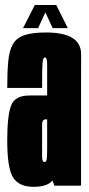

<svg xmlns="http://www.w3.org/2000/svg" viewBox="-20 -734 351 759"><path d="M195.1 0 166.4 -73.8V-378.4Q166.4 -452.8 166.4 -479.8Q166.4 -506.9 157.8 -506.9L161.5 -605.6Q300.8 -605.6 300.6 -519.9Q300.4 -434.2 300.4 -298.1V0ZM112.4 4.5Q55.1 4.5 31.9 -32.2Q8.6 -69 8.6 -178.5Q8.6 -278.2 24.2 -317.4Q39.8 -356.5 95.5 -356.5Q132.6 -356.5 170.9 -356.5V-262.2Q166.8 -262.2 161.6 -262.2Q146.4 -262.2 146.4 -242.2Q146.4 -222.1 146.4 -180Q146.4 -137.8 146.4 -115.6Q146.4 -93.5 155.6 -93.5Q163.5 -93.5 164.9 -105.7Q166.4 -117.9 166.4 -147.5L205.9 -135Q205.9 -68.6 193.1 -32.1Q180.2 4.5 112.4 4.5ZM8.6 -386.4Q8.6 -449.4 12.6 -491.8Q16.5 -534.1 30.9 -559.2Q45.2 -584.2 76.2 -594.9Q107.1 -605.6 161.5 -605.6L161.8 -559.1L157.8 -506.9Q153.5 -506.9 151.3 -501.2Q149.1 -495.5 148.1 -482.1Q147 -468.6 146.7 -445.1Q146.4 -421.6 146.4 -386.4ZM71.1 -622.8 117.6 -714.2H202.4L248.1 -622.8H188.1L159.4 -685L130.6 -622.8Z"/></svg>

Font: Anybody UltraCondensed Thin
Style: Regular
Weight: 100
Width: 1
Designer: Tyler Finck
Foundry: Etcetera Type Company
Version: Version 1.110